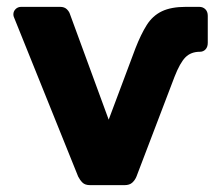

<svg xmlns="http://www.w3.org/2000/svg" viewBox="-20 -540 639 560"><path d="M243 0Q228 0 220.5 -7.5Q213 -15 208 -25L21 -489Q19 -493 19 -498Q19 -507 25.5 -513.5Q32 -520 42 -520H155Q168 -520 175 -513Q182 -506 184 -499L297 -191L375 -399Q391 -440 408 -467Q425 -494 452 -507Q479 -520 522 -520H561Q572 -520 579 -513Q586 -506 586 -494V-415Q586 -403 579.5 -396Q573 -389 563 -389Q537 -389 521 -373Q505 -357 489 -316L378 -25Q374 -15 366 -7.5Q358 0 343 0Z"/></svg>

Font: Rubik Light
Style: Bold
Weight: 700
Version: Version 2.104